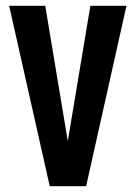

<svg xmlns="http://www.w3.org/2000/svg" viewBox="-20 -645 470 665"><path d="M152.3 0 11.7 -625H136.7L214.8 -156.2L293 -625H418L278.3 0Z"/></svg>

Font: tigers
Style: Regular
Weight: 400
Designer: vernon adams
Foundry: vernon adams
Version: Version 1.2